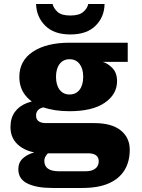

<svg xmlns="http://www.w3.org/2000/svg" viewBox="-20 -743 705 953"><path d="M239 190Q162 190 116.5 168Q71 146 71 97Q71 64 93 43.5Q115 23 150 13.5Q185 4 222 4L225 12Q217 18 211.5 25Q206 32 203 39.5Q200 47 200 55Q200 81 218 94Q236 107 271 107H405Q427 107 441.5 100.5Q456 94 463 83Q470 72 470 57Q470 37 456 27.5Q442 18 419 18H201Q125 18 78.5 -17Q32 -52 32 -112Q32 -157 53.5 -187Q75 -217 114.5 -232Q154 -247 206 -247L209 -211Q186 -211 172.5 -200Q159 -189 159 -170Q159 -150 172 -141Q185 -132 208 -132H448Q534 -132 579 -96Q624 -60 624 0Q624 60 597.5 102.5Q571 145 519 167.5Q467 190 389 190ZM325 -191Q249 -191 193 -211Q137 -231 106.5 -269Q76 -307 76 -361Q76 -442 143.5 -486.5Q211 -531 325 -531L490 -436Q516 -428 538.5 -404.5Q561 -381 561 -340Q561 -275 500 -233Q439 -191 325 -191ZM325 -274Q357 -274 375 -297.5Q393 -321 393 -362Q393 -402 375 -425.5Q357 -449 325 -449Q294 -449 276 -425.5Q258 -402 258 -362Q258 -321 276 -297.5Q294 -274 325 -274ZM490 -436 325 -531H614V-436ZM329 -572Q248 -572 204.5 -615.5Q161 -659 159 -723H241Q246 -702 265.5 -684Q285 -666 329 -666Q373 -666 393.5 -684Q414 -702 418 -723H499Q498 -659 454.5 -615.5Q411 -572 329 -572Z"/></svg>

Font: Montagu Slab 24pt
Style: Bold
Weight: 700
Designer: Florian Karsten
Foundry: Florian Karsten
Version: Version 1.000